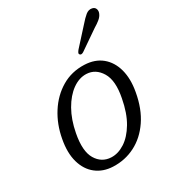

<svg xmlns="http://www.w3.org/2000/svg" viewBox="-162 -753 788 861"><g transform="rotate(-30 232.0 -322.5)"><path d="M288 -451.5Q341.5 -449.5 376.5 -420.8Q411.5 -392 424.8 -342.8Q438 -293.5 426.5 -230.5Q412.5 -151 375.5 -96.8Q338.5 -42.5 286 -15.8Q233.5 11 172.5 8.5Q122 6.5 86.8 -21Q51.5 -48.5 37.5 -97.8Q23.5 -147 36 -213.5Q48.5 -282.5 83.5 -337.2Q118.5 -392 170.8 -423Q223 -454 288 -451.5ZM186 -31.5Q221 -30 256 -52.5Q291 -75 318.5 -121.2Q346 -167.5 359 -237.5Q375.5 -321 348.8 -365.2Q322 -409.5 275.5 -411.5Q238.5 -413 203.2 -387.8Q168 -362.5 141.2 -315.5Q114.5 -268.5 102.5 -205Q86 -119.5 111.8 -76.5Q137.5 -33.5 186 -31.5ZM378 -610Q397 -632 412.2 -644.5Q427.5 -657 444.5 -653.5Q457.5 -651 461.8 -640Q466 -629 460.5 -616.5Q455 -603.5 442.2 -593Q429.5 -582.5 411 -571.5L311.5 -503Q298.5 -495.5 293 -503Q289.5 -507 292.2 -512.5Q295 -518 299.5 -523.5Z"/></g></svg>

Font: Fraunces 72pt SuperSoft Light
Style: Italic
Weight: 300
Italic angle: -16°
Version: Version 1.000;[b76b70a41]